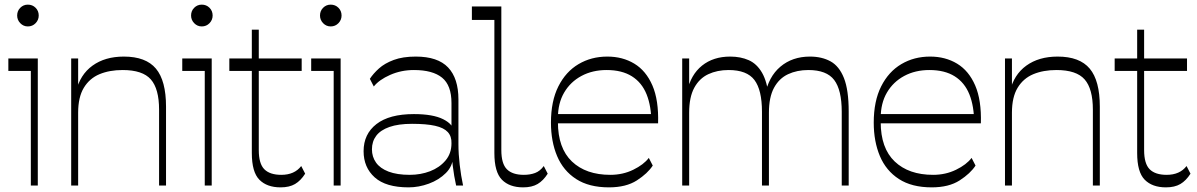

<svg xmlns="http://www.w3.org/2000/svg" viewBox="-20 -800 5164 828"><path d="M100 -686Q81 -686 67.5 -700Q54 -714 54 -733Q54 -753 67.5 -766.5Q81 -780 100 -780Q120 -780 133.5 -766.5Q147 -753 147 -733Q147 -714 133.5 -700Q120 -686 100 -686ZM113 0V-494H16V-548H143V0Z M666 0V-327Q666 -417 630.5 -457.5Q595 -498 509 -498Q452 -498 409 -480Q366 -462 341.5 -421.5Q317 -381 317 -314V0H287V-548H317V-382L308 -405Q325 -478 379 -517Q433 -556 514 -556Q609 -556 652.5 -504Q696 -452 696 -340V0Z M850 -686Q831 -686 817.5 -700Q804 -714 804 -733Q804 -753 817.5 -766.5Q831 -780 850 -780Q870 -780 883.5 -766.5Q897 -753 897 -733Q897 -714 883.5 -700Q870 -686 850 -686ZM863 0V-494H766V-548H893V0Z M1190 8Q1131 8 1098.5 -25Q1066 -58 1066 -140V-672H1096V-153Q1096 -94 1120 -70Q1144 -46 1193 -46Q1250 -46 1279 -84L1296 -51Q1277 -21 1252.5 -6.5Q1228 8 1190 8ZM969 -494V-548H1281V-494Z M1406 -686Q1387 -686 1373.5 -700Q1360 -714 1360 -733Q1360 -753 1373.5 -766.5Q1387 -780 1406 -780Q1426 -780 1439.5 -766.5Q1453 -753 1453 -733Q1453 -714 1439.5 -700Q1426 -686 1406 -686ZM1419 0V-494H1322V-548H1449V0Z M1947 0Q1938 -40 1932.5 -85Q1927 -130 1927 -162V-356Q1927 -432 1886.5 -465Q1846 -498 1765 -498Q1710 -498 1662.5 -477Q1615 -456 1592 -427L1575 -460Q1590 -483 1614.5 -505Q1639 -527 1678 -541.5Q1717 -556 1773 -556Q1868 -556 1912.5 -509Q1957 -462 1957 -371V-179Q1957 -136 1962.5 -89Q1968 -42 1977 0ZM1742 8Q1644 8 1596 -35Q1548 -78 1548 -148Q1548 -222 1603.5 -265Q1659 -308 1765 -308Q1847 -308 1891 -286Q1935 -264 1937 -232L1934 -126Q1933 -84 1903 -54Q1873 -24 1829.5 -8Q1786 8 1742 8ZM1747 -46Q1794 -46 1834.5 -61.5Q1875 -77 1901 -107.5Q1927 -138 1927 -182Q1928 -212 1911 -230.5Q1894 -249 1856.5 -257.5Q1819 -266 1757 -266Q1698 -266 1659.5 -252.5Q1621 -239 1602.5 -214.5Q1584 -190 1584 -156Q1584 -124 1601.5 -99Q1619 -74 1655.5 -60Q1692 -46 1747 -46Z M2236 8Q2177 8 2144.5 -25Q2112 -58 2112 -140V-714H2015V-772H2142V-153Q2142 -94 2166 -70Q2190 -46 2239 -46Q2266 -46 2287.5 -54Q2309 -62 2325 -84L2342 -51Q2323 -21 2298.5 -6.5Q2274 8 2236 8Z M2606 8Q2520 8 2464.5 -28Q2409 -64 2382.5 -127Q2356 -190 2356 -271Q2356 -364 2388 -427.5Q2420 -491 2475 -523.5Q2530 -556 2599 -556Q2665 -556 2715.5 -525.5Q2766 -495 2793.5 -431.5Q2821 -368 2818 -268H2378V-308H2806L2789 -270Q2789 -342 2768.5 -393Q2748 -444 2705 -471Q2662 -498 2596 -498Q2535 -498 2487.5 -472.5Q2440 -447 2413 -401Q2386 -355 2386 -291V-274Q2386 -161 2446.5 -103.5Q2507 -46 2612 -46Q2666 -46 2711 -68Q2756 -90 2778 -119L2795 -86Q2773 -52 2726.5 -22Q2680 8 2606 8Z M2922 0V-548H2952V-392L2943 -405Q2959 -478 3007.5 -517Q3056 -556 3129 -556Q3174 -556 3209 -540.5Q3244 -525 3266.5 -486Q3289 -447 3296 -378L3279 -389Q3294 -469 3345.5 -512.5Q3397 -556 3473 -556Q3524 -556 3561.5 -535.5Q3599 -515 3619.5 -463.5Q3640 -412 3640 -319V0H3610V-318Q3610 -412 3577.5 -455Q3545 -498 3466 -498Q3417 -498 3378.5 -480Q3340 -462 3318 -421.5Q3296 -381 3296 -314V0H3266V-318Q3266 -412 3233.5 -455Q3201 -498 3122 -498Q3073 -498 3034.5 -480Q2996 -462 2974 -421.5Q2952 -381 2952 -314V0Z M3998 8Q3912 8 3856.5 -28Q3801 -64 3774.5 -127Q3748 -190 3748 -271Q3748 -364 3780 -427.5Q3812 -491 3867 -523.5Q3922 -556 3991 -556Q4057 -556 4107.5 -525.5Q4158 -495 4185.5 -431.5Q4213 -368 4210 -268H3770V-308H4198L4181 -270Q4181 -342 4160.5 -393Q4140 -444 4097 -471Q4054 -498 3988 -498Q3927 -498 3879.5 -472.5Q3832 -447 3805 -401Q3778 -355 3778 -291V-274Q3778 -161 3838.5 -103.5Q3899 -46 4004 -46Q4058 -46 4103 -68Q4148 -90 4170 -119L4187 -86Q4165 -52 4118.5 -22Q4072 8 3998 8Z M4693 0V-327Q4693 -417 4657.5 -457.5Q4622 -498 4536 -498Q4479 -498 4436 -480Q4393 -462 4368.5 -421.5Q4344 -381 4344 -314V0H4314V-548H4344V-382L4335 -405Q4352 -478 4406 -517Q4460 -556 4541 -556Q4636 -556 4679.5 -504Q4723 -452 4723 -340V0Z M5008 8Q4949 8 4916.5 -25Q4884 -58 4884 -140V-672H4914V-153Q4914 -94 4938 -70Q4962 -46 5011 -46Q5068 -46 5097 -84L5114 -51Q5095 -21 5070.5 -6.5Q5046 8 5008 8ZM4787 -494V-548H5099V-494Z"/></svg>

Font: Savate ExtraLight
Style: Regular
Weight: 200
Designer: Max Esnée
Foundry: Plomb Type
Version: Version 2.000